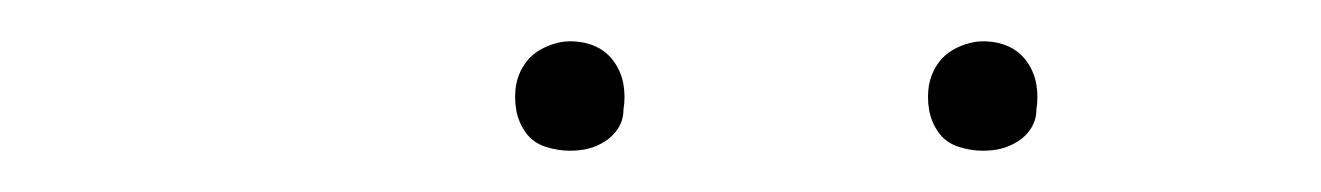

<svg xmlns="http://www.w3.org/2000/svg" viewBox="-20 -727 640 93"><path d="M456 -654Q450 -654 444 -656Q438 -658 434.5 -663Q431 -668 430 -674Q429 -680 430 -686Q431 -691 433.5 -695Q436 -699 439.5 -701.5Q443 -704 447.5 -705.5Q452 -707 456 -707Q463 -707 468.5 -704.5Q474 -702 477.5 -697Q481 -692 482 -686Q483 -680 482 -674Q482 -669 479.5 -665Q477 -661 473 -658.5Q469 -656 465 -655Q461 -654 456 -654ZM256 -654Q250 -654 244 -656Q238 -658 234.5 -663Q231 -668 230 -674Q229 -680 230 -686Q231 -691 233.5 -695Q236 -699 239.5 -701.5Q243 -704 247.5 -705.5Q252 -707 256 -707Q263 -707 268.5 -704.5Q274 -702 277.5 -697Q281 -692 282 -686Q283 -680 282 -674Q282 -669 279.5 -665Q277 -661 273 -658.5Q269 -656 265 -655Q261 -654 256 -654Z"/></svg>

Font: Iosevka Curly ThExObl
Style: Regular
Weight: 100
Width: 7
Italic angle: -9°
Monospace: yes
Designer: Belleve Invis
Foundry: Belleve Invis
Version: Version 11.1.0; ttfautohint (v1.8.3)